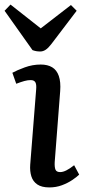

<svg xmlns="http://www.w3.org/2000/svg" viewBox="-42 -805 373 839"><path d="M116 -414Q118 -436 112.5 -445.5Q107 -455 92 -455Q79 -455 64.5 -451Q50 -447 29 -439L12 -487Q32 -498 66 -510.5Q100 -523 136 -523Q166 -523 186 -511Q206 -499 215 -473Q224 -447 221 -407L197 -96Q196 -74 200.5 -63.5Q205 -53 221 -53Q233 -53 248 -60.5Q263 -68 282 -83L304 -42Q294 -32 274 -18.5Q254 -5 228.5 4.5Q203 14 174 14Q140 14 121 1Q102 -12 95 -34.5Q88 -57 90 -85ZM-22 -758 4 -785 136 -681 268 -783 293 -758 182 -612Q169 -595 157.5 -587.5Q146 -580 134 -580Q124 -580 116 -581.5Q108 -583 100 -586Z"/></svg>

Font: Literata 18pt Medium
Style: Italic
Weight: 500
Italic angle: -2°
Designer: Latin by Veronika Burian and Jose Scaglione. Greek by Irene Vlachou. Cyrillic by Vera Evstafieva
Foundry: TypeTogether
Version: Version 3.103;gftools[0.9.29]